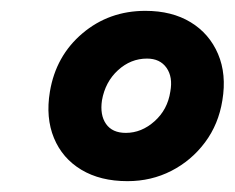

<svg xmlns="http://www.w3.org/2000/svg" viewBox="-20 -727 433 354"><path d="M215 -393Q165 -393 130 -414Q95 -435 79.5 -472.5Q64 -510 72 -558Q83 -624 132 -665.5Q181 -707 248 -707Q297 -707 331.5 -686Q366 -665 382 -627.5Q398 -590 390 -542Q383 -498 358 -464.5Q333 -431 296 -412Q259 -393 215 -393ZM212 -482Q241 -482 265 -503.5Q289 -525 294 -558Q299 -585 287 -602Q275 -619 251 -619Q221 -619 197.5 -597.5Q174 -576 168 -542Q164 -515 175.5 -498.5Q187 -482 212 -482Z"/></svg>

Font: Figtree
Style: Bold Italic
Weight: 700
Italic angle: -9.5°
Foundry: Erik Kennedy
Version: Version 2.001;gftools[0.9.30]